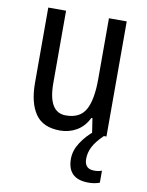

<svg xmlns="http://www.w3.org/2000/svg" viewBox="-85 -598 676 882"><g transform="rotate(10 252.5 -157.0)"><path d="M434 -537V0H367L356 -72H351Q331 -31 296 -10.5Q261 10 219 10Q139 10 103.5 -41.5Q68 -93 68 -186V-537H151V-199Q151 -63 233 -63Q299 -63 325 -110Q351 -157 351 -253V-537ZM360 117Q360 164 405 164Q417 164 425.5 162.5Q434 161 441 158V214Q431 218 418 220.5Q405 223 389 223Q291 223 291 129Q291 90 315.5 52.5Q340 15 375 -13L422 0Q388 33 374 60.5Q360 88 360 117Z"/></g></svg>

Font: Noto Sans Gurmukhi Condensed
Style: Regular
Weight: 400
Width: 3
Designer: Jelle Bosma - Monotype Design Team
Foundry: Monotype Imaging Inc.
Version: Version 2.004; ttfautohint (v1.8.4.7-5d5b)